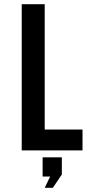

<svg xmlns="http://www.w3.org/2000/svg" viewBox="-20 -720 434 919"><path d="M84 -700H194V-100H375V0H84ZM184 125V33H276V115L233 179H194L220 125Z"/></svg>

Font: Bebas Neue Bold
Style: Regular
Weight: 700
Designer: Ryoichi Tsunekawa & LGV (GE)
Foundry: Free Software Foundation, Inc.
Version: Version 1.003 August 13, 2016